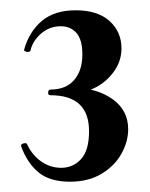

<svg xmlns="http://www.w3.org/2000/svg" viewBox="-20 -749 291 373"><path d="M229 -498Q229 -474 216 -450.5Q203 -427 177.5 -411.5Q152 -396 116 -396Q77 -396 55 -414Q33 -432 21 -465Q20 -469 26 -470.5Q32 -472 33 -468Q43 -447 60.5 -435Q78 -423 99 -423Q122 -423 137.5 -440Q153 -457 153 -494Q153 -564 78 -564Q73 -564 73.5 -569.5Q74 -575 78 -575Q108 -575 124 -593.5Q140 -612 140 -643Q140 -672 128.5 -685Q117 -698 98 -698Q76 -698 59.5 -683.5Q43 -669 39 -650Q37 -648 34 -648Q31 -648 28.5 -649.5Q26 -651 27 -653Q37 -688 61.5 -708.5Q86 -729 127 -729Q170 -729 193 -708Q216 -687 216 -655Q216 -631 202 -611Q188 -591 166.5 -579.5Q145 -568 125 -567V-578Q168 -578 198.5 -556.5Q229 -535 229 -498Z"/></svg>

Font: Cormorant SC
Style: Bold
Weight: 700
Designer: Christian Thalmann (Catharsis Fonts)
Foundry: Catharsis Fonts
Version: Version 4.000